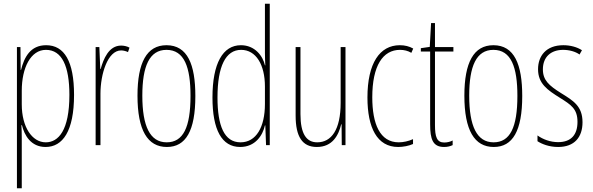

<svg xmlns="http://www.w3.org/2000/svg" viewBox="-20 -780 3185 1032"><path d="M228 -537C143 -537 110 -472 93 -404H91L90 -527H71V232H97V-37C97 -69 96 -95 95 -107H98C111 -53 146 10 225 10C317 10 378 -75 378 -270C378 -450 326 -537 228 -537ZM227 -512C313 -512 353 -424 353 -270C353 -79 294 -15 226 -15C152 -15 97 -98 97 -219V-292C97 -416 145 -512 227 -512Z M631 -535C564 -535 536 -462 521 -409H519L514 -527H494V0H520V-277C520 -380 558 -509 631 -509C645 -509 660 -504 668 -500L676 -524C662 -532 644 -535 631 -535Z M1030 -264C1030 -433 988 -537 875 -537C769 -537 719 -444 719 -266C719 -80 773 10 877 10C979 10 1030 -77 1030 -264ZM745 -266C745 -424 783 -512 875 -512C971 -512 1004 -418 1004 -265C1004 -94 964 -15 876 -15C786 -15 745 -102 745 -266Z M1271 10C1352 10 1392 -52 1404 -106H1406L1410 0H1430V-760H1404V-497C1404 -475 1405 -454 1406 -429H1404C1393 -479 1350 -537 1275 -537C1178 -537 1122 -440 1122 -256C1122 -82 1172 10 1271 10ZM1273 -15C1185 -15 1149 -104 1149 -256C1149 -424 1193 -512 1276 -512C1356 -512 1404 -432 1404 -315V-221C1404 -97 1357 -15 1273 -15Z M1837 -527H1811V-228C1811 -82 1761 -15 1685 -15C1627 -15 1595 -60 1595 -167V-527H1569V-159C1569 -45 1605 10 1683 10C1768 10 1800 -54 1814 -112H1816L1817 0H1837Z M2120 10C2147 10 2178 4 2200 -6V-32C2175 -21 2148 -15 2123 -15C2022 -15 1981 -114 1981 -257C1981 -427 2038 -512 2130 -512C2152 -512 2173 -507 2191 -496L2201 -519C2180 -531 2156 -537 2129 -537C2021 -537 1955 -440 1955 -256C1955 -93 2007 10 2120 10Z M2368 -14C2328 -14 2318 -44 2318 -108V-503H2417V-527H2318V-656H2297L2290 -528L2242 -521V-503H2292V-112C2292 -32 2306 10 2367 10C2386 10 2400 6 2413 0V-25C2403 -19 2385 -14 2368 -14Z M2787 -264C2787 -433 2745 -537 2632 -537C2526 -537 2476 -444 2476 -266C2476 -80 2530 10 2634 10C2736 10 2787 -77 2787 -264ZM2502 -266C2502 -424 2540 -512 2632 -512C2728 -512 2761 -418 2761 -265C2761 -94 2721 -15 2633 -15C2543 -15 2502 -102 2502 -266Z M3111 -123C3111 -210 3061 -239 2995 -280C2931 -320 2898 -349 2898 -407C2898 -475 2942 -512 3007 -512C3039 -512 3073 -503 3095 -487L3108 -510C3082 -527 3046 -537 3008 -537C2915 -537 2872 -479 2872 -408C2872 -330 2923 -296 2990 -254C3049 -217 3084 -195 3084 -125C3084 -56 3050 -16 2980 -16C2938 -16 2898 -31 2869 -52V-21C2892 -6 2931 10 2980 10C3068 10 3111 -43 3111 -123Z"/></svg>

Font: Noto Sans Malayalam ExtraCondensed Thin
Style: Regular
Weight: 100
Width: 2
Designer: Jelle Bosma - Monotype Design Team
Foundry: Monotype Imaging Inc.
Version: Version 2.104